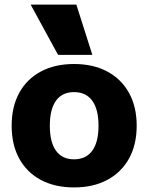

<svg xmlns="http://www.w3.org/2000/svg" viewBox="-20 -810 649 840"><path d="M304 10Q220 10 158.5 -23Q97 -56 64 -116.5Q31 -177 31 -260Q31 -343 64 -403.5Q97 -464 158.5 -497Q220 -530 304 -530Q388 -530 449.5 -497Q511 -464 544.5 -403.5Q578 -343 578 -260Q578 -177 544.5 -116.5Q511 -56 449.5 -23Q388 10 304 10ZM304 -113Q356 -113 383.5 -150.5Q411 -188 411 -260Q411 -332 383.5 -369.5Q356 -407 304 -407Q252 -407 225 -369.5Q198 -332 198 -260Q198 -188 225 -150.5Q252 -113 304 -113ZM234 -570 114 -790H314L384 -570Z"/></svg>

Font: M PLUS 2 Thin ExtraBold
Style: Regular
Weight: 800
Version: Version 1.001